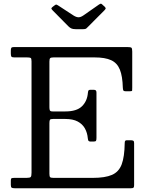

<svg xmlns="http://www.w3.org/2000/svg" viewBox="-20 -1000 798 1020"><path d="M123 -695Q138.5 -695 143 -692.2Q147.5 -689.5 147.5 -674V-83Q147.5 -64.5 143.2 -59.8Q139 -55 120.5 -55H55.5Q45.5 -55 41.5 -53Q37.5 -51 37.5 -41V-18Q37.5 -6 42 -3Q46.5 0 57.5 0H676.5Q686.5 0 689.5 -3.2Q692.5 -6.5 692.5 -17V-240Q692.5 -250 687.8 -252.5Q683 -255 673.5 -255H654.5Q648 -255 645.2 -252Q642.5 -249 642.5 -239Q641.5 -167 626.5 -127Q611.5 -87 575 -71Q538.5 -55 472.5 -55H264.5Q250 -55 246.2 -59Q242.5 -63 242.5 -77V-346Q242.5 -359.5 245.5 -363.8Q248.5 -368 261.5 -368H327.5Q367.5 -368 392.8 -354.5Q418 -341 431 -317.8Q444 -294.5 446.5 -265Q447.5 -253.5 451.5 -250.8Q455.5 -248 460 -248H476.5Q487.5 -248 490 -252Q492.5 -256 492.5 -268V-508Q492.5 -516.5 489 -519.8Q485.5 -523 477 -523H460.5Q453 -523 450.5 -520Q448 -517 447 -507Q443.5 -463 415.5 -435.5Q387.5 -408 327.5 -408H259.5Q247.5 -408 245 -413.5Q242.5 -419 242.5 -430V-673Q242.5 -687.5 246.8 -691.2Q251 -695 264.5 -695H482.5Q538.5 -695 570.5 -680.2Q602.5 -665.5 616.8 -630.2Q631 -595 632.5 -534Q633 -524.5 635.2 -519.8Q637.5 -515 648.5 -515H668.5Q681.5 -515 682 -519Q682.5 -523 682.5 -535V-726Q682.5 -743.5 677.8 -746.8Q673 -750 655.5 -750H54.5Q43.5 -750 40.5 -746.2Q37.5 -742.5 37.5 -731V-716Q37.5 -704.5 40.2 -699.8Q43 -695 55.5 -695ZM343 -860.5Q350 -853.5 358.2 -849.2Q366.5 -845 382 -845H422Q434 -845 437.8 -848.2Q441.5 -851.5 447 -857L535.5 -946Q542.5 -953 541.2 -957Q540 -961 533 -967.5L528 -971.5Q521.5 -978.5 517.8 -980Q514 -981.5 506 -976L423 -918Q408.5 -908 396.8 -908.2Q385 -908.5 370 -918L292 -969Q283.5 -974.5 279.8 -975.5Q276 -976.5 268 -970L259 -963Q252 -957.5 253.2 -953.8Q254.5 -950 261 -943.5Z"/></svg>

Font: Besley
Style: Regular
Weight: 400
Designer: Owen Earl
Foundry: indestructible type*
Version: Version 4.000